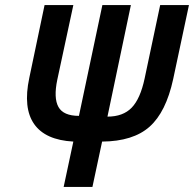

<svg xmlns="http://www.w3.org/2000/svg" viewBox="-20 -734 762 754"><path d="M230 0 268 -178Q158 -184 114 -247Q70 -310 95 -428L155 -714H268L205 -421Q190 -349 209.5 -314Q229 -279 290 -279L382 -714H494L402 -276Q463 -276 497 -311Q531 -346 548 -426L609 -714H722L660 -423Q632 -294 567.5 -236.5Q503 -179 381 -178L343 0Z"/></svg>

Font: Noto Sans Condensed SemiBold
Style: Italic
Weight: 600
Width: 3
Italic angle: -12°
Designer: Monotype Design Team
Foundry: Monotype Imaging Inc.
Version: Version 2.013; ttfautohint (v1.8.4.7-5d5b)